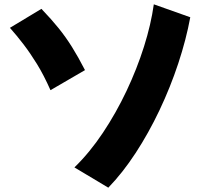

<svg xmlns="http://www.w3.org/2000/svg" viewBox="-20 -813 928 890"><path d="M482 57 325 -37Q396 -106 457 -197.5Q518 -289 566.5 -391.5Q615 -494 647.5 -597Q680 -700 693 -793L862 -733Q843 -630 806.5 -519.5Q770 -409 719.5 -302.5Q669 -196 608.5 -103.5Q548 -11 482 57ZM214 -395Q183 -465 151.5 -516Q120 -567 89 -607.5Q58 -648 26 -684L172 -772Q219 -723 252 -682Q285 -641 313.5 -595.5Q342 -550 374 -488Z"/></svg>

Font: Mochiy Pop P One
Style: Regular
Weight: 400
Designer: FONTDASU
Foundry: FONTDASU / Google Inc. / Adobe
Version: Version 2.000